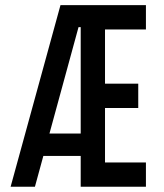

<svg xmlns="http://www.w3.org/2000/svg" viewBox="-20 -713 626 733"><path d="M20.5 0 210.9 -693.4H345.2V-609.4H279.8L113.3 0ZM113.3 -117.7V-203.1H342.8V-117.7ZM288.1 0V-92.8H537.1V0ZM288.1 0V-693.4H380.9V0ZM293 -300.8V-393.6H507.8V-300.8ZM288.1 -600.6V-693.4H537.1V-600.6Z"/></svg>

Font: Cascadia Mono
Style: Regular
Weight: 400
Monospace: yes
Designer: Aaron Bell
Foundry: Saja Typeworks
Version: Version 2404.023